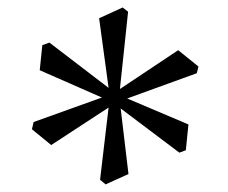

<svg xmlns="http://www.w3.org/2000/svg" viewBox="-20 -778 601 505"><path d="M295.4 -543.9 448.7 -646 502 -603 497.6 -585.4 314.5 -519 475.6 -450.7 468.8 -382.8 451.7 -376.5 297.4 -492.7 317.9 -320.3 257.8 -293 243.2 -305.2 265.6 -495.1 114.7 -396.5 64 -438 68.4 -457 248 -521.5 84.5 -593.3 91.3 -659.2 109.9 -666 265.6 -546.9 240.7 -730 302.7 -758.3 316.9 -747.1Z"/></svg>

Font: Varendra
Style: Regular
Weight: 400
Designer: Jacob Thomas
Foundry: Bangla Type Foundry
Version: Version 1.008